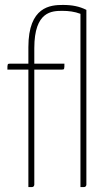

<svg xmlns="http://www.w3.org/2000/svg" viewBox="-20 -758 440 778"><path d="M95 -500H20C10 -500 10 -498 10 -476H95V0H109C119 0 119 -10 119 -10V-476H231C241 -476 241 -478 241 -500H119V-563C119 -713 191 -714 233 -714C258 -714 282 -711 306 -702V0H320C330 0 330 -10 330 -10V-718C302 -732 273 -738 235 -738C185 -738 95 -732 95 -567Z"/></svg>

Font: Yanone Kaffeesatz Extra Light
Style: Regular
Weight: 200
Designer: Yanone (Cyrillic: Daniel Pouzeot & Huerta Tipografica)
Foundry: Yanone
Version: Version 1.100;PS 001.100;hotconv 1.0.70;makeotf.lib2.5.58329